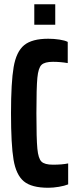

<svg xmlns="http://www.w3.org/2000/svg" viewBox="-20 -879 363 907"><path d="M32 -344Q32 -490 44.5 -562.5Q57 -635 94 -665.5Q131 -696 208 -696Q235 -696 261 -692Q287 -688 300 -681V-581Q265 -587 230 -587Q191 -587 176 -572.5Q161 -558 156.5 -511.5Q152 -465 152 -344Q152 -223 156.5 -176.5Q161 -130 176 -115.5Q191 -101 230 -101Q274 -101 302 -107V-8Q285 -1 258 3.5Q231 8 208 8Q129 8 92.5 -22.5Q56 -53 44 -124.5Q32 -196 32 -344ZM142 -859H241V-762H142Z"/></svg>

Font: Saira ExtraCondensed
Style: Bold
Weight: 700
Width: 2
Designer: Hector Gatti with collaboration of the Omnibus-Type team
Foundry: Omnibus-Type
Version: Version 0.072; ttfautohint (v1.8)